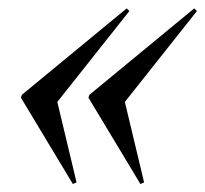

<svg xmlns="http://www.w3.org/2000/svg" viewBox="-20 -496 501 469"><path d="M167 -50.5 158 -46.5 31 -257.5 33.5 -264.5 289.5 -475.5 296 -469 120 -247ZM332 -50.5 323 -46.5 196 -257.5 198.5 -264.5 454.5 -475.5 461 -469 285 -247Z"/></svg>

Font: Newsreader Display
Style: Italic
Weight: 400
Italic angle: -17°
Designer: Hugues Gentile
Foundry: Production Type
Version: Version 1.001